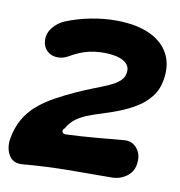

<svg xmlns="http://www.w3.org/2000/svg" viewBox="-98 -687 716 765"><g transform="rotate(10 259.5 -304.5)"><path d="M43 10Q5.4 13.2 -11.6 -14.2Q-28.6 -41.6 -23.2 -81Q-15 -128.4 5 -162.9Q25 -197.4 55.1 -223Q85.2 -248.6 122.6 -269.2Q160 -289.8 202.4 -309Q238.6 -325.6 270.7 -337.8Q302.8 -350 328.3 -361.3Q353.8 -372.6 369.9 -386.6Q386 -400.6 388.6 -419.8Q391.8 -437.2 384.5 -449.6Q377.2 -462 362.5 -469.5Q347.8 -477 328.3 -480.5Q308.8 -484 287.6 -484Q247.2 -484 215.1 -474.8Q183 -465.6 149.4 -445.8Q126.8 -432.8 103.2 -434Q79.6 -435.2 63.3 -450.5Q47 -465.8 45.4 -493Q44.4 -521.2 63.2 -544.5Q82 -567.8 109.6 -579.6Q157.2 -598.8 209 -608.9Q260.8 -619 309.2 -619Q391.4 -619 445.7 -594.7Q500 -570.4 524.4 -525.9Q548.8 -481.4 538.6 -419.8Q532 -378.8 509.2 -349.8Q486.4 -320.8 453.8 -300.9Q421.2 -281 385.4 -267.2Q349.6 -253.4 315.9 -243.1Q282.2 -232.8 258.8 -223Q227.2 -209.2 209.9 -193.4Q192.6 -177.6 184.8 -161.2Q174.6 -154.2 177.4 -145.5Q180.2 -136.8 193.2 -137.4Q251.2 -139.6 309.2 -144.7Q367.2 -149.8 426.2 -155Q458.4 -157.6 478.5 -132.2Q498.6 -106.8 491.8 -67Q486.4 -36.4 460.5 -18.2Q434.6 0 404 0Q313 0 223.4 1Q133.8 2 43 10Z"/></g></svg>

Font: Winky Sans
Style: Italic
Weight: 400
Italic angle: -8.97852°
Designer: Simon Atzbach
Foundry: typofactur
Version: Version 1.205